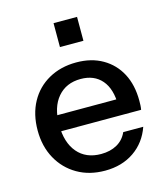

<svg xmlns="http://www.w3.org/2000/svg" viewBox="-110 -812 787 908"><g transform="rotate(-15 283.5 -358.5)"><path d="M293 10Q216 10 157.5 -24Q99 -58 66 -118Q33 -178 33 -256Q33 -335 65.5 -394.5Q98 -454 157 -487Q216 -520 292 -520Q366 -520 420.5 -488.5Q475 -457 504.5 -401Q534 -345 534 -268Q534 -256 533.5 -245.5Q533 -235 531 -224H103V-302H458L432 -271Q432 -353 395 -396Q358 -439 292 -439Q221 -439 179.5 -390.5Q138 -342 138 -256Q138 -169 179.5 -120Q221 -71 295 -71Q340 -71 373 -89.5Q406 -108 422 -144H520Q495 -72 435.5 -31Q376 10 293 10ZM237 -610V-727H352V-610Z"/></g></svg>

Font: Instrument Sans Medium
Style: Regular
Weight: 500
Designer: Rodrigo Fuenzalida
Foundry: fragTYPE
Version: Version 1.000;gftools[0.9.28]